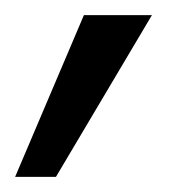

<svg xmlns="http://www.w3.org/2000/svg" viewBox="-28 -112 255 254"><path d="M46 122H-8L83 -92H173Z"/></svg>

Font: Hind Madurai Light
Style: Regular
Weight: 300
Designer: Jyotish Sonowal
Foundry: Indian Type Foundry
Version: Version 1.001;PS 1.0;hotconv 1.0.86;makeotf.lib2.5.63406; tt